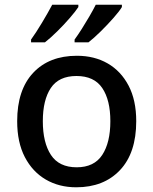

<svg xmlns="http://www.w3.org/2000/svg" viewBox="-20 -786 651 816"><path d="M559 -271Q559 -136 490 -63Q421 10 304 10Q231 10 174.5 -23Q118 -56 85.5 -118.5Q53 -181 53 -271Q53 -404 121 -476.5Q189 -549 307 -549Q381 -549 437.5 -516.5Q494 -484 526.5 -422Q559 -360 559 -271ZM162 -271Q162 -180 196.5 -127.5Q231 -75 306 -75Q380 -75 414.5 -127.5Q449 -180 449 -271Q449 -361 414.5 -412Q380 -463 305 -463Q230 -463 196 -412Q162 -361 162 -271ZM498 -756Q488 -739 462.5 -710Q437 -681 408 -652.5Q379 -624 356 -606H297V-618Q311 -637 327.5 -663Q344 -689 360 -716.5Q376 -744 387 -766H498ZM313 -756Q302 -739 277 -710Q252 -681 223 -652.5Q194 -624 171 -606H112V-618Q133 -647 158.5 -689.5Q184 -732 202 -766H313Z"/></svg>

Font: Noto Sans Khmer UI Medium
Style: Regular
Weight: 500
Designer: Danh Hong and the Monotype Design Team
Foundry: Monotype Imaging Inc.
Version: Version 2.002; ttfautohint (v1.8.4.7-5d5b)